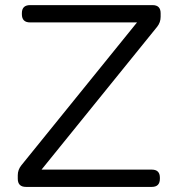

<svg xmlns="http://www.w3.org/2000/svg" viewBox="-20 -734 706 754"><path d="M576.2 0H82Q49.8 0 49.8 -32.2V-45.9Q49.8 -67.4 64 -85L518.1 -646H98.1Q65.9 -646 65.9 -678.2V-682.1Q65.9 -713.9 98.1 -713.9H579.1Q610.8 -713.9 610.8 -682.1V-668Q610.8 -646 597.2 -628.9L143.1 -67.9H576.2Q607.9 -67.9 607.9 -36.1V-32.2Q607.9 0 576.2 0Z"/></svg>

Font: Arcon Rounded-
Style: Regular
Weight: 400
Designer: M. Zarth
Foundry: martin zarth - visuelle & digitale kommunikation
Version: Version 1.110;PS 001.110;hotconv 1.0.70;makeotf.lib2.5.58329